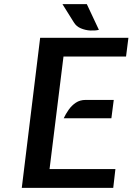

<svg xmlns="http://www.w3.org/2000/svg" viewBox="-20 -910 642 930"><path d="M85.5 0 174.5 -727H602L590.5 -636H287.5L220 -91H539L528.5 0ZM288.5 -337Q298 -357.5 312.5 -378.2Q327 -399 347.2 -412.5Q367.5 -426 394.5 -426H531L519.5 -337ZM459 -765.5Q441.5 -761 417.5 -762.2Q393.5 -763.5 371.5 -772.8Q349.5 -782 337.5 -802L282.5 -890H400.5Z"/></svg>

Font: Expletus Sans SemiBold
Style: Italic
Weight: 600
Italic angle: -7°
Version: Version 7.500